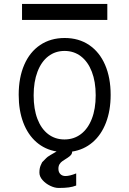

<svg xmlns="http://www.w3.org/2000/svg" viewBox="-20 -748 640 950"><path d="M453.5 -276.5Q453.5 -344 434.2 -393.5Q415 -443 380.2 -469.5Q345.5 -496 299.5 -496Q253.5 -496 219 -469.5Q184.5 -443 165.5 -393.2Q146.5 -343.5 146.5 -276Q146.5 -208.5 165.2 -159.5Q184 -110.5 218.5 -84.2Q253 -58 299 -58Q345 -58 380 -84.2Q415 -110.5 434.2 -159.8Q453.5 -209 453.5 -276.5ZM175 106Q175 85 181.2 70.5Q187.5 56 188.5 54.8Q189.5 53.5 209 34Q213 29 229.8 19Q246.5 9 260 1.5Q202.5 -8 160.2 -44.8Q118 -81.5 95.2 -141.5Q72.5 -201.5 72.5 -279Q72.5 -364 100 -427.5Q127.5 -491 179 -525.5Q230.5 -560 300 -560Q370 -560 421.2 -525.2Q472.5 -490.5 500 -427Q527.5 -363.5 527.5 -278.5Q527.5 -201 504.2 -140.8Q481 -80.5 438 -43.8Q395 -7 337 2Q337 11.5 331.2 18.5Q325.5 25.5 314.2 32.8Q303 40 303 40Q296.5 44 288.2 49.8Q280 55.5 274.5 64.5Q269 73.5 269 87Q269 103.5 278.5 113.2Q288 123 304 123Q324.5 123 357 110V170Q340.5 176.5 320.8 179.2Q301 182 270 182Q250.5 182 228.2 171.2Q206 160.5 190.5 143Q175 125.5 175 106ZM89 -728.5H511V-649.5H89Z"/></svg>

Font: JuliaMono Light
Style: Regular
Weight: 300
Monospace: yes
Designer: cormullion
Foundry: corm
Version: Version 0.054; ttfautohint (v1.8.4)